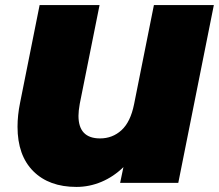

<svg xmlns="http://www.w3.org/2000/svg" viewBox="-20 -720 862 756"><path d="M822 -700 682 0H453L466 -62Q427 -24 379.5 -4Q332 16 281 16Q173 16 111 -46Q49 -108 49 -221Q49 -266 59 -315L136 -700H372L294 -311Q289 -283 289 -264Q289 -175 374 -175Q423 -175 458.5 -207.5Q494 -240 508 -310L586 -700Z"/></svg>

Font: Montserrat Alternates Black
Style: Italic
Weight: 900
Italic angle: -11.3°
Designer: Julieta Ulanovsky
Foundry: Julieta Ulanovsky
Version: Version 7.200